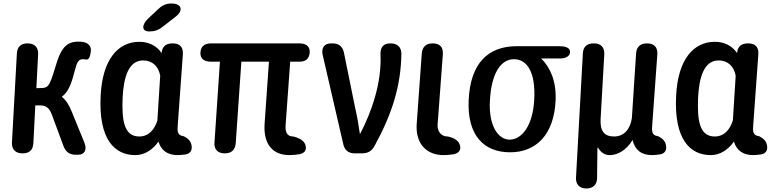

<svg xmlns="http://www.w3.org/2000/svg" viewBox="-20 -835 4424 1093"><path d="M170 -20 181 -235H209C254 -235 267 -206 279 -172L342 -2C354 30 377 46 411 46H424C462 46 477 17 460 -24L389 -198C375 -233 358 -263 332 -284C372 -314 388 -363 410 -448C421 -488 431 -498 454 -498C459 -498 466 -497 473 -496C485 -495 493 -510 497 -541C501 -571 484 -593 446 -597C438 -598 430 -598 425 -598C362 -598 331 -562 307 -491C266 -360 262 -335 219 -334L187 -333L197 -526C199 -565 177 -588 138 -588H137C99 -588 78 -569 76 -530L48 -24C46 15 68 38 107 38H109C147 38 168 19 170 -20Z M884 -786 824 -730C784 -692 787 -656 829 -656C858 -656 881 -663 904 -681L981 -741C1026 -776 1013 -815 958 -815C928 -815 906 -807 884 -786ZM553 -290C540 -41 633 48 750 48C803 48 849 18 882 -29C897 20 932 48 992 48C1006 48 1021 46 1037 44C1066 39 1077 17 1069 -14C1061 -46 1024 -60 1024 -60C986 -64 990 -95 992 -124L1021 -526C1024 -566 1004 -588 964 -588H962C924 -588 903 -570 900 -533C871 -575 827 -597 773 -597C653 -597 563 -498 553 -290ZM678 -279C684 -398 713 -491 795 -491C848 -491 883 -456 892 -404L876 -150C861 -100 828 -58 773 -58C685 -58 673 -151 678 -279Z M1684 -588H1182C1144 -588 1123 -571 1121 -536C1119 -502 1141 -484 1180 -484H1232L1201 -24C1198 15 1219 38 1259 38H1260C1298 38 1319 18 1322 -20L1354 -484H1511L1486 -127C1480 -20 1527 48 1628 48C1646 48 1666 46 1684 43C1719 37 1730 12 1715 -18C1699 -49 1649 -58 1649 -58C1612 -58 1603 -86 1606 -124L1632 -484H1686C1721 -484 1740 -501 1743 -536C1745 -570 1724 -588 1684 -588Z M2000 38H2040C2073 38 2096 26 2112 -4C2214 -190 2262 -348 2265 -528C2265 -567 2242 -588 2204 -588H2202C2162 -588 2144 -565 2146 -525C2154 -363 2094 -194 2029 -71C2022 -122 2013 -172 2002 -220L1938 -535C1931 -570 1909 -588 1873 -588H1865C1826 -588 1808 -563 1817 -522L1934 -15C1942 21 1964 38 2000 38Z M2381 -530 2352 -127C2346 -19 2405 48 2506 48C2525 48 2544 46 2563 43C2598 36 2609 11 2594 -19C2578 -51 2528 -58 2528 -58C2490 -58 2469 -89 2471 -124L2501 -526C2504 -566 2484 -588 2444 -588H2443C2405 -588 2384 -568 2381 -530Z M2884 32C3029 32 3134 -65 3143 -264C3147 -373 3114 -449 3061 -502H3164C3201 -502 3223 -514 3225 -537C3227 -560 3205 -572 3165 -572H2921C2759 -572 2657 -475 2648 -264C2639 -65 2734 32 2884 32ZM2769 -264C2778 -424 2834 -498 2906 -498C2980 -498 3031 -424 3021 -264C3012 -115 2948 -40 2881 -40C2819 -40 2760 -115 2769 -264Z M3381 7 3384 5C3399 31 3420 48 3452 48C3491 48 3544 24 3581 -38C3594 17 3629 48 3692 48C3706 48 3722 46 3737 44C3767 39 3778 17 3770 -14C3762 -46 3725 -60 3725 -60C3687 -64 3691 -95 3693 -124L3722 -526C3725 -565 3704 -588 3664 -588H3663C3625 -588 3603 -568 3601 -530L3577 -162C3568 -101 3533 -58 3476 -58C3418 -58 3396 -91 3399 -156L3420 -526C3422 -565 3401 -588 3362 -588H3359C3321 -588 3300 -569 3298 -530L3259 176C3257 215 3279 238 3318 238C3356 238 3379 216 3379 178Z M3829 -290C3816 -41 3909 48 4026 48C4079 48 4125 18 4158 -29C4173 20 4208 48 4268 48C4282 48 4297 46 4313 44C4342 39 4353 17 4345 -14C4337 -46 4300 -60 4300 -60C4262 -64 4266 -95 4268 -124L4297 -526C4300 -566 4280 -588 4240 -588H4238C4200 -588 4179 -570 4176 -533C4147 -575 4103 -597 4049 -597C3929 -597 3839 -498 3829 -290ZM3954 -279C3960 -398 3989 -491 4071 -491C4124 -491 4159 -456 4168 -404L4152 -150C4137 -100 4104 -58 4049 -58C3961 -58 3949 -151 3954 -279Z"/></svg>

Font: 寒蝉团圆体 Round
Style: Regular
Weight: 500
Designer: 寒蝉字型
Version: Version 2.700;Glyphs 3.1.1 (3135)